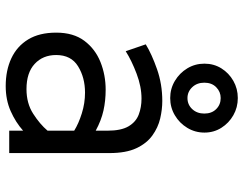

<svg xmlns="http://www.w3.org/2000/svg" viewBox="-108 -712 833 656"><g transform="rotate(90 308.0 -384.5)"><path d="M274.5 12Q221 12 179.8 -7.2Q138.5 -26.5 115.2 -64.8Q92 -103 92 -160.5Q92 -219.5 120 -256.8Q148 -294 192.5 -311.8Q237 -329.5 287 -329.5Q324.5 -329.5 358.2 -322Q392 -314.5 427 -295.5V-335.5Q427 -382.5 412 -407.8Q397 -433 372 -442.5Q347 -452 317.5 -452Q276.5 -452 232.2 -435.2Q188 -418.5 155.5 -398L132 -466.5Q165.5 -487 216.8 -505Q268 -523 325.5 -523Q354.5 -523 385.5 -515.8Q416.5 -508.5 443.5 -489Q470.5 -469.5 487 -434.2Q503.5 -399 503.5 -342.5V0H427V-47.5Q398.5 -22 360.2 -5Q322 12 274.5 12ZM285 -59Q333.5 -59 369 -81.8Q404.5 -104.5 427 -131V-222Q403 -237 368 -248Q333 -259 297 -259Q245.5 -259 207 -235.2Q168.5 -211.5 168.5 -160.5Q168.5 -115 198.8 -87Q229 -59 285 -59ZM315.5 -550Q283.5 -550 256.8 -566Q230 -582 214 -608.5Q198 -635 198 -667Q198 -699 214 -724.8Q230 -750.5 256.8 -765.8Q283.5 -781 315.5 -781Q347.5 -781 374.2 -765.8Q401 -750.5 417.2 -724.8Q433.5 -699 433.5 -667Q433.5 -635 417.2 -608.2Q401 -581.5 374.2 -565.8Q347.5 -550 315.5 -550ZM315.5 -609Q338 -609 353.2 -625.2Q368.5 -641.5 368.5 -666.5Q368.5 -692 353.2 -707.2Q338 -722.5 315.5 -722.5Q294 -722.5 278.5 -707.2Q263 -692 263 -666.5Q263 -641.5 278.5 -625.2Q294 -609 315.5 -609Z"/></g></svg>

Font: Overpass Mono
Style: Regular
Weight: 400
Designer: Delve Withrington, Dave Bailey
Foundry: Delve Fonts LLC
Version: Version 4.000